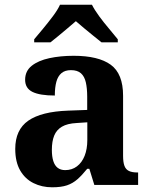

<svg xmlns="http://www.w3.org/2000/svg" viewBox="-20 -786 640 816"><path d="M201.5 10Q158.1 10 122.3 -7.8Q86.5 -25.6 65.6 -61.8Q44.8 -98 44.8 -153.1Q44.8 -234.6 100.3 -273.2Q155.9 -311.7 269 -315.8L350.6 -318.8V-374.2Q350.6 -410.7 344.8 -435.9Q339.1 -461.1 324.1 -474.5Q309 -487.9 281.5 -487.9Q256.1 -487.9 241 -475Q226 -462.2 219.5 -438.3Q213 -414.4 213 -380Q149.5 -380 118.1 -395.4Q86.8 -410.8 86.8 -446.9Q86.8 -484.1 114.8 -506.4Q142.9 -528.7 189.8 -538.8Q236.8 -548.9 292.9 -548.9Q398.2 -548.9 450.7 -510.8Q503.1 -472.6 503.1 -379.1V-123.9Q503.1 -96.4 508.9 -81.1Q514.6 -65.8 528 -59.4Q541.4 -53 563.4 -53H567V0H380.9L359.7 -68.6H350.6Q329 -41.8 309.3 -24.3Q289.6 -6.9 264.8 1.6Q240 10 201.5 10ZM256.9 -63Q285.8 -63 306.9 -78.9Q328 -94.7 339.6 -123.6Q351.1 -152.5 351.1 -191V-266.2L306.2 -263.2Q266.1 -261.2 243.2 -247.6Q220.2 -234.1 210.3 -209.6Q200.4 -185.1 200.4 -149.1Q200.4 -121 206.5 -101.6Q212.6 -82.3 225.2 -72.7Q237.9 -63 256.9 -63ZM125.3 -619Q141.3 -638 162.9 -664Q184.5 -690 204.8 -717Q225.1 -744 235.1 -766H370.7Q381.7 -744 401.5 -717Q421.4 -690 443.5 -664Q465.6 -638 480.6 -619V-606H411.4Q397.6 -617 377.6 -633.2Q357.5 -649.3 337.5 -666.1Q317.4 -682.9 302.4 -696Q287.4 -682.9 267.4 -666.1Q247.4 -649.3 228.1 -633.2Q208.8 -617 194.4 -606H125.3Z"/></svg>

Font: Noto Serif Gurmukhi
Style: Regular
Weight: 400
Designer: Vaibhav Singh and the Monotype Design Team
Foundry: Monotype Imaging Inc.
Version: Version 2.003